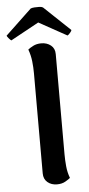

<svg xmlns="http://www.w3.org/2000/svg" viewBox="-95 -928 452 977"><g transform="rotate(-5 131.5 -440.0)"><path d="M156 14Q127 14 107.5 -2.5Q88 -19 88 -48V-560Q88 -590 84.5 -621Q81 -652 70 -682Q78 -689 96 -698.5Q114 -708 138 -708Q167 -708 187 -692Q207 -676 207 -647V-135Q207 -106 210 -74Q213 -42 224 -13Q216 -6 198.5 4Q181 14 156 14ZM163 -889 297 -762Q297 -758 289 -748.5Q281 -739 275 -736L132 -815L-12 -736Q-17 -739 -25 -748.5Q-33 -758 -34 -762L100 -889Q106 -892 119 -893Q132 -894 144.5 -893.5Q157 -893 163 -889Z"/></g></svg>

Font: Arima SemiBold
Style: Regular
Weight: 600
Designer: Joana Correia and Natanael Gama
Foundry: NDISCOVER
Version: Version 1.101;gftools[0.9.23]